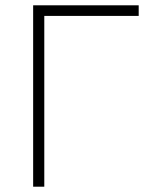

<svg xmlns="http://www.w3.org/2000/svg" viewBox="-20 -703 579 724"><path d="M105 -683H503V-643H147V1H105Z"/></svg>

Font: Bellota Text Light
Style: Regular
Weight: 300
Designer: Kemie Guaida
Foundry: Kemie Guaida
Version: Version 4.001